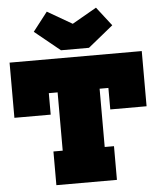

<svg xmlns="http://www.w3.org/2000/svg" viewBox="-66 -1119 969 1175"><g transform="rotate(-5 418.0 -531.5)"><path d="M504 -820H332L176 -947L266 -1063L418 -975L568 -1061L658 -945ZM824 -772V-433H601V-565H547V-207H604V0H232V-207H289V-565H235V-433H12V-772Z"/></g></svg>

Font: Hepta Slab Black
Style: Regular
Weight: 900
Designer: Michael LaGattuta
Foundry: Michael LaGattuta
Version: Version 1.102